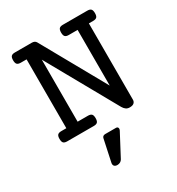

<svg xmlns="http://www.w3.org/2000/svg" viewBox="-196 -701 992 1079"><g transform="rotate(-30 300.0 -162.0)"><path d="M102.5 -513.2H64.9Q48.3 -513.2 41.3 -520.5Q34.2 -527.8 34.2 -546.4Q34.2 -564.9 41.3 -572.3Q48.3 -579.6 64.9 -579.6H174.3Q194.3 -579.6 202.1 -565.9L433.6 -151.9V-513.2H376.5Q359.9 -513.2 352.8 -520.5Q345.7 -527.8 345.7 -546.4Q345.7 -564.9 352.8 -572.3Q359.9 -579.6 376.5 -579.6H534.7Q551.3 -579.6 558.3 -572.3Q565.4 -564.9 565.4 -546.4Q565.4 -527.8 558.3 -520.5Q551.3 -513.2 534.7 -513.2H506.8V-18.1Q506.8 -5.4 498 2.7Q489.3 10.7 470.2 10.7Q456.1 10.7 446.3 3.7Q436.5 -3.4 429.2 -16.1L175.8 -468.8V-66.4H242.7Q259.3 -66.4 266.4 -59.1Q273.4 -51.8 273.4 -33.2Q273.4 -14.6 266.4 -7.3Q259.3 0 242.7 0H69.8Q53.2 0 46.1 -7.3Q39.1 -14.6 39.1 -33.2Q39.1 -51.8 46.1 -59.1Q53.2 -66.4 69.8 -66.4H102.5ZM280.3 238.3Q275.9 246.6 267.3 251.5Q258.8 256.3 248.5 256.3Q234.9 256.3 228.5 249Q222.2 241.7 224.6 229L254.9 86.9Q256.3 79.1 261.7 75.2Q267.1 71.3 275.4 71.3H344.7Q354.5 71.3 357.7 78.6Q360.8 85.9 355.5 96.2Z"/></g></svg>

Font: Courier Prime
Style: Regular
Weight: 400
Designer: Alan Dague-Greene
Foundry: Quote-Unquote Apps
Version: Version 1.203